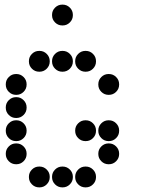

<svg xmlns="http://www.w3.org/2000/svg" viewBox="-20 -815 640 830"><path d="M249 -795Q231 -795 218 -782Q205 -769 205 -751V-749Q205 -731 218 -718Q231 -705 249 -705H251Q269 -705 282 -718Q295 -731 295 -749V-751Q295 -769 282 -782Q269 -795 251 -795ZM149 -595Q131 -595 118 -582Q105 -569 105 -551V-549Q105 -531 118 -518Q131 -505 149 -505H151Q169 -505 182 -518Q195 -531 195 -549V-551Q195 -569 182 -582Q169 -595 151 -595ZM249 -595Q231 -595 218 -582Q205 -569 205 -551V-549Q205 -531 218 -518Q231 -505 249 -505H251Q269 -505 282 -518Q295 -531 295 -549V-551Q295 -569 282 -582Q269 -595 251 -595ZM349 -595Q331 -595 318 -582Q305 -569 305 -551V-549Q305 -531 318 -518Q331 -505 349 -505H351Q369 -505 382 -518Q395 -531 395 -549V-551Q395 -569 382 -582Q369 -595 351 -595ZM49 -495Q31 -495 18 -482Q5 -469 5 -451V-449Q5 -431 18 -418Q31 -405 49 -405H51Q69 -405 82 -418Q95 -431 95 -449V-451Q95 -469 82 -482Q69 -495 51 -495ZM449 -495Q431 -495 418 -482Q405 -469 405 -451V-449Q405 -431 418 -418Q431 -405 449 -405H451Q469 -405 482 -418Q495 -431 495 -449V-451Q495 -469 482 -482Q469 -495 451 -495ZM49 -395Q31 -395 18 -382Q5 -369 5 -351V-349Q5 -331 18 -318Q31 -305 49 -305H51Q69 -305 82 -318Q95 -331 95 -349V-351Q95 -369 82 -382Q69 -395 51 -395ZM49 -295Q31 -295 18 -282Q5 -269 5 -251V-249Q5 -231 18 -218Q31 -205 49 -205H51Q69 -205 82 -218Q95 -231 95 -249V-251Q95 -269 82 -282Q69 -295 51 -295ZM349 -295Q331 -295 318 -282Q305 -269 305 -251V-249Q305 -231 318 -218Q331 -205 349 -205H351Q369 -205 382 -218Q395 -231 395 -249V-251Q395 -269 382 -282Q369 -295 351 -295ZM449 -295Q431 -295 418 -282Q405 -269 405 -251V-249Q405 -231 418 -218Q431 -205 449 -205H451Q469 -205 482 -218Q495 -231 495 -249V-251Q495 -269 482 -282Q469 -295 451 -295ZM49 -195Q31 -195 18 -182Q5 -169 5 -151V-149Q5 -131 18 -118Q31 -105 49 -105H51Q69 -105 82 -118Q95 -131 95 -149V-151Q95 -169 82 -182Q69 -195 51 -195ZM449 -195Q431 -195 418 -182Q405 -169 405 -151V-149Q405 -131 418 -118Q431 -105 449 -105H451Q469 -105 482 -118Q495 -131 495 -149V-151Q495 -169 482 -182Q469 -195 451 -195ZM149 -95Q131 -95 118 -82Q105 -69 105 -51V-49Q105 -31 118 -18Q131 -5 149 -5H151Q169 -5 182 -18Q195 -31 195 -49V-51Q195 -69 182 -82Q169 -95 151 -95ZM249 -95Q231 -95 218 -82Q205 -69 205 -51V-49Q205 -31 218 -18Q231 -5 249 -5H251Q269 -5 282 -18Q295 -31 295 -49V-51Q295 -69 282 -82Q269 -95 251 -95ZM349 -95Q331 -95 318 -82Q305 -69 305 -51V-49Q305 -31 318 -18Q331 -5 349 -5H351Q369 -5 382 -18Q395 -31 395 -49V-51Q395 -69 382 -82Q369 -95 351 -95Z"/></svg>

Font: Doto Rounded Black
Style: Regular
Weight: 900
Monospace: yes
Version: Version 1.000